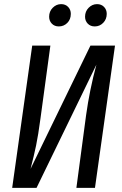

<svg xmlns="http://www.w3.org/2000/svg" viewBox="-20 -910 593 930"><path d="M440 0H350L397 -352Q414 -475 447 -597L157 0H39L136 -689H224L176 -336Q165 -254 155 -206Q145 -158 128 -92L418 -689H537ZM218 -829Q218 -855 235.5 -872.5Q253 -890 276 -890Q297 -890 310 -876.5Q323 -863 323 -843Q323 -816 306 -799Q289 -782 265 -782Q244 -782 231 -795.5Q218 -809 218 -829ZM392 -829Q392 -855 409.5 -872.5Q427 -890 450 -890Q471 -890 484 -876.5Q497 -863 497 -843Q497 -817 480 -799.5Q463 -782 439 -782Q418 -782 405 -795.5Q392 -809 392 -829Z"/></svg>

Font: Fira Sans Extra Condensed
Style: Italic
Weight: 400
Width: 3
Italic angle: -8°
Designer: Carrois Corporate & Edenspiekermann AG
Foundry: Carrois Corporate GbR & Edenspiekermann AG
Version: Version 4.203